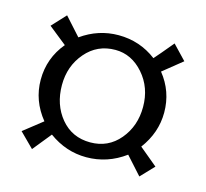

<svg xmlns="http://www.w3.org/2000/svg" viewBox="-69 -586 603 562"><g transform="rotate(15 232.5 -304.5)"><path d="M107.9 -305.2Q107.9 -245.6 141.8 -204.8Q175.8 -164.1 231 -164.1Q285.2 -164.1 319.6 -205.1Q354 -246.1 354 -304.2Q354 -362.8 318.1 -403.8Q282.2 -444.8 232.9 -444.8Q178.2 -444.8 143.1 -403.8Q107.9 -362.8 107.9 -305.2ZM231 -119.1Q169.4 -119.1 117.2 -157.2Q114.7 -153.8 94.7 -129.4Q74.7 -105 71.8 -101.1L28.8 -144L85.9 -189Q43.9 -240.7 43.9 -304.2Q43.9 -369.6 85.9 -419.9Q82 -423.3 58.3 -441.9Q34.7 -460.4 30.8 -463.9L69.8 -505.9L118.2 -452.1Q169.9 -488.8 231 -488.8Q295.4 -488.8 346.2 -450.2Q359.4 -464.8 395 -507.8L436 -464.8L377.9 -418Q418 -368.2 418 -304.2Q418 -243.2 378.9 -190.9Q382.8 -187.5 406.5 -168Q430.2 -148.4 434.1 -145L396 -105L348.1 -158.2Q294.9 -119.1 231 -119.1Z"/></g></svg>

Font: Common Serif
Style: Regular
Weight: 400
Designer: Philipp H. Poll, Khaled Hosny
Foundry: Stefan Peev, Context Ltd.
Version: Version 1.026